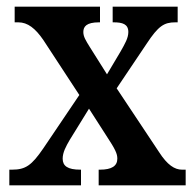

<svg xmlns="http://www.w3.org/2000/svg" viewBox="-20 -556 582 576"><path d="M8 0H223V-47H221C183 -47 168 -58 168 -80C168 -99 178 -117 189 -136L247 -230L299 -149C326 -108 332 -95 332 -80C332 -58 315 -47 280 -47H276V0H537V-47H526C504 -47 482 -61 457 -100L330 -291L420 -425C455 -478 472 -489 506 -489H513V-536H318V-489H321C347 -489 365 -484 365 -460C365 -442 355 -425 342 -402L301 -333L250 -414C237 -435 230 -446 230 -460C230 -476 239 -489 277 -489H280V-536H24V-489H35C63 -489 86 -471 110 -436L218 -271L110 -111C75 -60 57 -47 16 -47H8Z"/></svg>

Font: Noto Serif Bengali Condensed SemiBold
Style: Regular
Weight: 600
Width: 3
Designer: Juan Bruce, Universal Thirst, Indian Type Foundry and the Monotype Design Team.
Foundry: Monotype Imaging Inc.
Version: Version 2.003